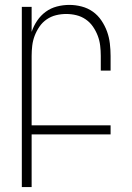

<svg xmlns="http://www.w3.org/2000/svg" viewBox="-20 -548 540 783"><path d="M69 215V-520H109V-418Q117 -442 131.5 -463.5Q146 -485 166.5 -500Q187 -515 212 -521.5Q237 -528 263 -528Q288 -528 313 -521.5Q338 -515 358.5 -500.5Q379 -486 393.5 -464.5Q408 -443 416.5 -419.5Q425 -396 428 -370.5Q431 -345 431 -320V-260H391V-320Q391 -341 388.5 -362Q386 -383 378.5 -402.5Q371 -422 359 -439.5Q347 -457 329.5 -469Q312 -481 291.5 -486Q271 -491 250 -491Q229 -491 208.5 -486Q188 -481 170.5 -469Q153 -457 141 -439.5Q129 -422 121.5 -402.5Q114 -383 111.5 -362Q109 -341 109 -320V-37H431V0H109V215Z"/></svg>

Font: Iosevka Extralight
Style: Regular
Weight: 200
Monospace: yes
Designer: Belleve Invis
Foundry: Belleve Invis
Version: Version 32.0.1; ttfautohint (v1.8.4)